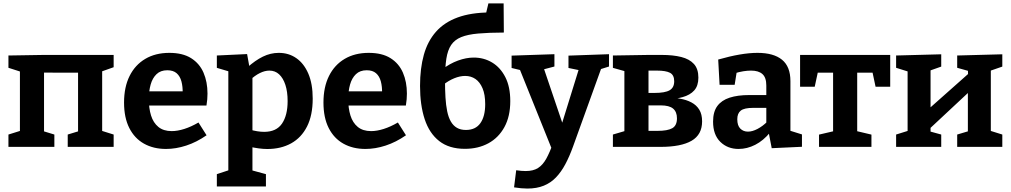

<svg xmlns="http://www.w3.org/2000/svg" viewBox="-20 -853 5869 1115"><path d="M29 0V-71.7L122.7 -101L95.7 -57V-477.3L131.7 -426.3L29 -459.3V-530.7L233 -534H640V-462.7L546 -429.3L573.3 -479.7V-57L546.3 -101L640 -71.7V0H373.3V-71.7L456.3 -97L433.3 -57V-467.3L469.7 -431L199.7 -431.3L235.7 -467.3V-57L212.7 -97L295.7 -71.7V0Z M943.8 12Q871.2 12 816.3 -18.7Q761.4 -49.4 730.9 -109.5Q700.4 -169.6 700.4 -257.2Q700.4 -347.2 732.5 -411.7Q764.6 -476.2 823.7 -511.1Q882.8 -546 963.2 -546Q1041 -546 1089.9 -515.2Q1138.8 -484.4 1161.9 -430.9Q1185 -377.4 1185 -309.6Q1185 -293 1183.6 -276.2Q1182.2 -259.4 1179 -240H813.2V-322.6H1058.6L1040.8 -310.2Q1041.8 -350 1033.6 -380.4Q1025.4 -410.8 1005.6 -427.9Q985.8 -445 951.6 -445Q912.6 -445 889 -422.3Q865.4 -399.6 854.8 -361.8Q844.2 -324 844.2 -277.4Q844.2 -224 857.2 -182.1Q870.2 -140.2 899.7 -115.9Q929.2 -91.6 977.4 -91.6Q1010.6 -91.6 1050.3 -104.2Q1090 -116.8 1132.6 -141.6L1179.6 -67.4Q1121.6 -27.2 1061.5 -7.6Q1001.4 12 943.8 12Z M1239.3 230V158.3L1324.3 130.3L1306 153.7V-453L1322.3 -434.3L1239.3 -459V-530.7L1415 -539L1430.7 -451.7L1415.3 -460.3Q1462 -502.3 1506.7 -524.2Q1551.3 -546 1599 -546Q1656.7 -546 1700.8 -515.3Q1745 -484.7 1770.5 -425.5Q1796 -366.3 1796 -280.3Q1796 -183.3 1763 -118.3Q1730 -53.3 1670.7 -20.5Q1611.3 12.3 1532.3 12.3Q1508 12.3 1482.2 8.7Q1456.3 5 1428.3 -1L1446 -17V153.7L1431.3 133L1524.3 158.3V230ZM1514 -87.3Q1585 -87.3 1617.7 -135.3Q1650.3 -183.3 1650.3 -266Q1650.3 -320.7 1637.3 -360.2Q1624.3 -399.7 1601 -421.3Q1577.7 -443 1544.3 -443Q1518 -443 1489.2 -428.8Q1460.3 -414.7 1429.3 -385.7L1446 -422.7V-74L1429 -101Q1476.3 -87.3 1514 -87.3Z M2101.8 12Q2029.2 12 1974.3 -18.7Q1919.4 -49.4 1888.9 -109.5Q1858.4 -169.6 1858.4 -257.2Q1858.4 -347.2 1890.5 -411.7Q1922.6 -476.2 1981.7 -511.1Q2040.8 -546 2121.2 -546Q2199 -546 2247.9 -515.2Q2296.8 -484.4 2319.9 -430.9Q2343 -377.4 2343 -309.6Q2343 -293 2341.6 -276.2Q2340.2 -259.4 2337 -240H1971.2V-322.6H2216.6L2198.8 -310.2Q2199.8 -350 2191.6 -380.4Q2183.4 -410.8 2163.6 -427.9Q2143.8 -445 2109.6 -445Q2070.6 -445 2047 -422.3Q2023.4 -399.6 2012.8 -361.8Q2002.2 -324 2002.2 -277.4Q2002.2 -224 2015.2 -182.1Q2028.2 -140.2 2057.7 -115.9Q2087.2 -91.6 2135.4 -91.6Q2168.6 -91.6 2208.3 -104.2Q2248 -116.8 2290.6 -141.6L2337.6 -67.4Q2279.6 -27.2 2219.5 -7.6Q2159.4 12 2101.8 12Z M2679.7 11.3Q2588.3 11.3 2530.8 -33.7Q2473.3 -78.7 2446.3 -160.7Q2419.3 -242.7 2419.3 -353.7Q2419.3 -456.3 2441.5 -535.3Q2463.7 -614.3 2512 -668.8Q2560.3 -723.3 2637.7 -751.7Q2715 -780 2824.7 -780.7L2798 -756.7L2816.3 -833.3H2904.7L2906 -664Q2818 -663.7 2757.2 -658.3Q2696.3 -653 2658.3 -637.5Q2620.3 -622 2600 -591.8Q2579.7 -561.7 2572 -511.7Q2564.3 -461.7 2564.3 -386Q2564.3 -332 2567 -287Q2569.7 -242 2577 -206.7Q2584.3 -171.3 2598.2 -147.3Q2612 -123.3 2633.5 -110.8Q2655 -98.3 2685.7 -98.3Q2741.7 -98.3 2769.7 -137.8Q2797.7 -177.3 2797.7 -248Q2797.7 -304 2782.3 -340.2Q2767 -376.3 2741.2 -394.2Q2715.3 -412 2681.3 -412Q2651.3 -412 2618 -398.5Q2584.7 -385 2551.7 -358.7L2546.7 -449.3Q2592 -484 2639.7 -501.3Q2687.3 -518.7 2731.3 -518.7Q2790.3 -518.7 2838.2 -489.8Q2886 -461 2914.7 -404.8Q2943.3 -348.7 2943.3 -266Q2943.3 -177 2909.3 -115Q2875.3 -53 2816 -20.8Q2756.7 11.3 2679.7 11.3Z M2965.3 235 2977.7 135.7Q2993.7 138 3007.5 139.2Q3021.3 140.3 3033 140.3Q3076.7 140.3 3104.3 122.8Q3132 105.3 3152.3 68.7Q3172.7 32 3193.3 -26L3188 21L2996 -456.3L3009 -444.3L2951 -458.3V-530L3199.7 -538.3V-466.7L3129.7 -448.3L3136.7 -460.3L3263.7 -85.7L3230.3 -93L3343.3 -457.7L3350.3 -444L3281.3 -458.3V-530L3516.7 -538.3V-466.7L3453.7 -447L3472.7 -459L3307.7 -1.7Q3287 55.7 3263 100.7Q3239 145.7 3208.7 177.3Q3178.3 209 3137.5 225.5Q3096.7 242 3042.7 242Q3008.3 242 2965.3 235Z M3746 -534H3823.7Q3888.7 -534 3936.3 -522Q3984 -510 4009.8 -481.5Q4035.7 -453 4035.7 -402.3Q4035.7 -355 4011.7 -328Q3987.7 -301 3943.5 -288.8Q3899.3 -276.7 3837.7 -272L3845.7 -286Q3889.3 -286.3 3927.5 -280.2Q3965.7 -274 3995.2 -258.3Q4024.7 -242.7 4041 -216Q4057.3 -189.3 4057.3 -148Q4057.3 -71 3996.2 -35.5Q3935 0 3815.7 0H3539.3V-71.7L3616.3 -94.3L3606 -81.7V-447L3615 -437.7L3539.3 -459V-530.7ZM3795.3 -443H3724L3746 -464.7V-296.7L3724 -313.3H3780.7Q3841.7 -313.3 3868.5 -328.7Q3895.3 -344 3895.3 -381Q3895.3 -417.3 3871 -430.2Q3846.7 -443 3795.3 -443ZM3797.7 -93Q3857 -93 3884.2 -108.5Q3911.3 -124 3911.3 -165.7Q3911.3 -203.3 3889 -222.2Q3866.7 -241 3817.3 -241H3724L3746 -259.3V-73.3L3724 -93Z M4570.2 -71.2 4550.8 -99.4 4637.2 -72.4V-0.6L4461.6 7.6L4443.2 -87.6L4452.8 -84.6Q4413.4 -36.4 4366 -12.2Q4318.6 12 4269.2 12Q4205.2 12 4163.1 -29.2Q4121 -70.4 4121 -146.8Q4121 -203.6 4145.6 -237.1Q4170.2 -270.6 4217 -285.8Q4263.8 -301 4331.2 -301H4439.6L4430.2 -290.4V-356.4Q4430.2 -402.8 4407.6 -422.9Q4385 -443 4341.8 -443Q4320.8 -443 4296.7 -439.2Q4272.6 -435.4 4245 -426.8L4259.4 -442.4L4246.4 -360.6H4158.8L4150.8 -507.2Q4218.6 -526.6 4275.3 -536.3Q4332 -546 4379.2 -546Q4472.4 -546 4521.3 -506.2Q4570.2 -466.4 4570.2 -382ZM4261.6 -160.6Q4261.6 -123.6 4279.2 -106.1Q4296.8 -88.6 4323.6 -88.6Q4349.2 -88.6 4379.1 -104.3Q4409 -120 4436.2 -146.8L4430.2 -123V-237L4440 -226.6H4354Q4302 -226.6 4281.8 -210.6Q4261.6 -194.6 4261.6 -160.6Z M4736.3 0V-71.3L4845.3 -96.7L4818 -61.3V-452.7L4848.7 -431H4706.7L4734.7 -458L4711.3 -349.3H4626.3V-534H5149.7V-349.3H5064.7L5042.7 -452.7L5068.3 -431H4929L4958 -452.7V-61.3L4933.7 -96.7L5040.7 -71.3V0Z M5184 0V-71.7L5277.7 -101L5250.7 -72.3V-458L5286.7 -427L5184 -459.3V-530.7L5446 -537.7V-466.3L5354 -433.7L5384 -461.3V-208L5364.7 -212.7L5611 -431.3L5602 -411L5600.7 -458L5622.7 -435.7L5538.7 -459.3V-530.7L5800.7 -537.7V-466.3L5706.7 -433.7L5734 -461.3V-72.3L5707 -101L5800.7 -71.7V0H5538.7V-71.7L5623.7 -97L5600.7 -72.3V-346.7L5617 -328L5372.7 -100L5384 -121.7V-72.3L5375.7 -91L5446 -71.7V0Z"/></svg>

Font: Bitter Thin
Style: Regular
Weight: 100
Designer: Sol Matas, and Bitter project Authors
Foundry: Sol Matas
Version: Version 2.002